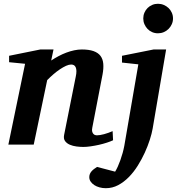

<svg xmlns="http://www.w3.org/2000/svg" viewBox="-20 -760 936 1009"><path d="M574.2 -22.9Q561 -16.6 541.5 -10.3Q522 -3.9 500.2 1Q478.5 5.9 456.8 9Q435.1 12.2 418 12.2Q401.4 12.2 382.1 9.8Q362.8 7.3 346.9 0.5Q331.1 -6.3 322 -18.6Q313 -30.8 316.9 -50.8L377.9 -356Q381.8 -374 381.6 -386.5Q381.3 -398.9 377.7 -406.7Q374 -414.6 367.9 -417.7Q361.8 -420.9 354 -420.9Q342.3 -420.9 327.1 -414.1Q312 -407.2 295.2 -396Q278.3 -384.8 261 -369.9Q243.7 -355 228 -338.9L157.2 0H23.9L111.8 -424.8L27.8 -433.1V-466.8L191.9 -500H261.2L249 -441.9Q267.1 -454.1 287.4 -464.8Q307.6 -475.6 328.4 -483.4Q349.1 -491.2 369.9 -495.6Q390.6 -500 410.2 -500Q447.3 -500 471.4 -491.5Q495.6 -482.9 508.1 -466.3Q520.5 -449.7 522.7 -425.3Q524.9 -400.9 519 -369.1L464.8 -87.9Q462.4 -75.7 464.6 -68.1Q466.8 -60.5 470.9 -56.2Q475.1 -51.8 480 -50.3Q484.9 -48.8 488.8 -48.8Q504.4 -48.8 526.9 -54.9Q549.3 -61 571.8 -70.8ZM782.2 -84Q777.8 -58.6 767.3 -25.6Q756.8 7.3 741 42Q725.1 76.7 704.1 110.4Q683.1 144 657.2 170.4Q631.3 196.8 601.1 212.9Q570.8 229 536.1 229Q518.6 229 502.7 224.6Q486.8 220.2 475.1 212.4Q463.4 204.6 456.3 194.1Q449.2 183.6 449.2 170.9Q449.2 161.6 452.4 154.1Q455.6 146.5 461.2 140.1Q466.8 133.8 474.1 128.2Q481.4 122.6 490.2 117.2L585 142.1Q591.8 131.3 598.9 115.7Q606 100.1 612.5 81.8Q619.1 63.5 624.5 43.9Q629.9 24.4 633.3 5.9L707 -421.9L621.1 -431.2V-466.8L787.1 -500H853ZM889.2 -663.1Q889.2 -647 882.8 -632.8Q876.5 -618.7 865.7 -607.9Q855 -597.2 840.6 -591.1Q826.2 -585 810.1 -585Q793.9 -585 779.8 -591.1Q765.6 -597.2 755.4 -607.9Q745.1 -618.7 739 -632.8Q732.9 -647 732.9 -663.1Q732.9 -679.2 739 -693.4Q745.1 -707.5 755.4 -717.8Q765.6 -728 779.8 -734.1Q793.9 -740.2 810.1 -740.2Q826.2 -740.2 840.6 -734.1Q855 -728 865.7 -717.8Q876.5 -707.5 882.8 -693.4Q889.2 -679.2 889.2 -663.1Z"/></svg>

Font: Charis SIL
Style: Bold Italic
Weight: 700
Italic angle: -11°
Foundry: SIL International
Version: Version 4.112